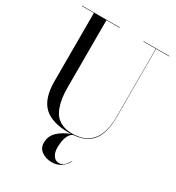

<svg xmlns="http://www.w3.org/2000/svg" viewBox="-228 -885 1151 1259"><g transform="rotate(30 347.5 -255.5)"><path d="M474 166Q435 239 359 239Q316 239 283.5 217Q251 195 251 153Q251 102 287.5 68Q324 34 377 15H360Q230 15 170 -43Q110 -101 110 -230V-747H20V-750H305V-747H205V-240Q205 -197 209.5 -163Q214 -129 225.5 -96Q237 -63 256 -40.5Q275 -18 306.5 -4.5Q338 9 380 9Q579 9 579 -230V-747H485V-750H680V-747H581V-230Q581 -112 535.5 -52.5Q490 7 389 14Q344 43 344 138Q344 174 360 197Q376 220 401 220Q425 220 439.5 207Q454 194 472 165Z"/></g></svg>

Font: Bodoni* 72
Style: Regular
Weight: 400
Version: Version 1.003